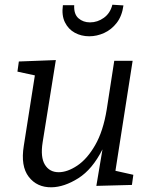

<svg xmlns="http://www.w3.org/2000/svg" viewBox="-20 -786 645 815"><path d="M199 9Q137 10 102 -35.5Q67 -81 81 -167L128 -466L54 -482L60 -525L217 -531L161 -182Q151 -119 170.5 -87Q190 -55 229 -55Q266 -55 308 -83Q350 -111 384 -170Q418 -229 433 -321L465 -528H543L470 -61L546 -44L540 -1L389 3L415 -152Q372 -67 312.5 -29.5Q253 8 199 9ZM359 -632Q325 -632 297.5 -647Q270 -662 255.5 -691.5Q241 -721 247 -764H295Q293 -726 313 -708.5Q333 -691 362 -691Q394 -691 421 -710.5Q448 -730 457 -766L504 -763Q498 -718 475.5 -689Q453 -660 422 -646Q391 -632 359 -632Z"/></svg>

Font: Bitter
Style: Italic
Weight: 400
Italic angle: -9°
Designer: Sol Matas, and Bitter project Authors
Foundry: Sol Matas
Version: Version 2.001